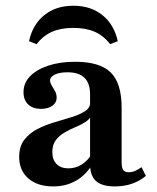

<svg xmlns="http://www.w3.org/2000/svg" viewBox="-20 -646 554 677"><path d="M297.6 -208.1V-312.9Q297.6 -352.4 277.8 -371.8Q258.1 -391.1 217.7 -391.1Q190.3 -391.1 173.4 -383.1Q156.5 -375 156.5 -362.1Q156.5 -354 162.5 -344.4Q168.5 -334.7 174.2 -324.2Q179.8 -313.7 179.8 -301.6Q179.8 -283.9 164.5 -273Q149.2 -262.1 124.2 -262.1Q96 -262.1 79.4 -277.8Q62.9 -293.5 62.9 -321Q62.9 -353.2 85.9 -377Q108.9 -400.8 150 -414.5Q191.1 -428.2 245.2 -428.2Q332.3 -428.2 370.6 -390.3Q408.9 -352.4 408.9 -266.1V-208.1ZM167.7 11.3Q112.1 11.3 79.8 -16.9Q47.6 -45.2 47.6 -92.7Q47.6 -129.8 65.7 -153.2Q83.9 -176.6 112.1 -191.1Q140.3 -205.6 172.2 -214.9Q204 -224.2 232.7 -233.1Q261.3 -241.9 279.8 -254Q298.4 -266.1 298.4 -286.3L302.4 -240.3Q296.8 -225.8 281 -215.7Q265.3 -205.6 245.6 -197.6Q225.8 -189.5 207.3 -178.6Q188.7 -167.7 176.6 -151.6Q164.5 -135.5 164.5 -109.7Q164.5 -83.1 179.4 -67.7Q194.4 -52.4 221 -52.4Q246 -52.4 267.3 -65.3Q288.7 -78.2 304.8 -104.8L305.6 -66.1Q280.6 -26.6 246 -7.7Q211.3 11.3 167.7 11.3ZM408.9 -73.4Q408.9 -54 414.5 -46.4Q420.2 -38.7 433.9 -38.7Q446 -38.7 456.9 -43.5Q467.7 -48.4 479 -56.5L494.4 -25.8Q473.4 -8.1 446 1.6Q418.5 11.3 384.7 11.3Q339.5 11.3 318.5 -7.7Q297.6 -26.6 297.6 -66.9V-208.1H408.9ZM238.7 -625.8Q300 -625.8 341.1 -592.7Q382.3 -559.7 395.2 -500.8L368.5 -490.3Q345.2 -520.2 314.1 -533.9Q283.1 -547.6 238.7 -547.6Q194.4 -547.6 163.3 -533.9Q132.3 -520.2 108.9 -490.3L82.3 -500.8Q95.2 -559.7 136.3 -592.7Q177.4 -625.8 238.7 -625.8Z"/></svg>

Font: Playfair 9pt
Style: Bold
Weight: 700
Designer: Claus Eggers Sørensen
Foundry: Claus Eggers Sørensen
Version: Version 2.203